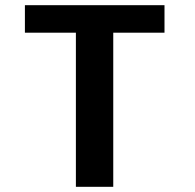

<svg xmlns="http://www.w3.org/2000/svg" viewBox="-20 -720 750 740"><path d="M614 -700V-594H416.5V0H272.5V-594H76V-700Z"/></svg>

Font: League Mono SemiBold
Style: Regular
Weight: 600
Width: 6
Designer: Tyler Finck
Foundry: The League of Moveable Type / Tyler Finck
Version: Version 2.300;RELEASE